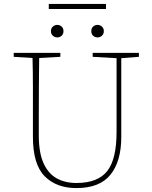

<svg xmlns="http://www.w3.org/2000/svg" viewBox="-20 -947 777 980"><path d="M453 -657V-677H689V-657L599 -650V-248Q599 -124 544 -55.5Q489 13 370 13Q268 13 208 -47.5Q148 -108 148 -249V-361Q148 -434 148 -506.5Q148 -579 146 -651L50 -657V-677H288V-657L180 -651Q179 -579 178.5 -507Q178 -435 178 -361V-256Q178 -168 202 -114.5Q226 -61 269 -37Q312 -13 370 -13Q479 -13 527 -73.5Q575 -134 575 -274V-650ZM272 -756Q260 -756 250 -764.5Q240 -773 240 -788Q240 -803 250 -811.5Q260 -820 272 -820Q285 -820 294.5 -811.5Q304 -803 304 -788Q304 -773 294.5 -764.5Q285 -756 272 -756ZM478 -756Q465 -756 455.5 -764.5Q446 -773 446 -788Q446 -803 455.5 -811.5Q465 -820 478 -820Q490 -820 500 -811.5Q510 -803 510 -788Q510 -773 500 -764.5Q490 -756 478 -756ZM229 -901V-927H521V-901Z"/></svg>

Font: Source Serif Pro ExtraLight
Style: Regular
Weight: 200
Designer: Frank Grießhammer
Foundry: Adobe Systems Incorporated
Version: Version 3.001;hotconv 1.0.111;makeotfexe 2.5.65597